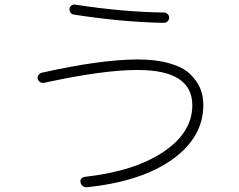

<svg xmlns="http://www.w3.org/2000/svg" viewBox="-20 -781 1040 835"><path d="M171.9 -420.9Q163.1 -418.9 154.8 -423.8Q146.5 -428.7 144 -438Q141.6 -447.3 147.5 -455.1Q153.3 -462.9 162.1 -464.8Q414.1 -521.5 577.1 -522.5Q659.2 -522.5 717.8 -505.4Q776.4 -488.3 806.6 -459Q836.9 -429.7 850.6 -397Q864.3 -364.3 864.3 -325.2Q864.3 -183.6 729 -87.4Q593.8 8.8 358.4 33.2Q348.6 34.2 340.3 28.3Q332 22.5 330.1 11.7Q328.1 2.9 333.5 -3.9Q338.9 -10.7 347.7 -11.7Q565.4 -36.1 690.9 -120.6Q816.4 -205.1 816.4 -323.2Q816.4 -477.5 576.2 -476.6Q426.8 -476.6 171.9 -420.9ZM307.6 -760.7Q517.6 -728.5 693.4 -726.6Q702.1 -726.6 709 -719.7Q715.8 -712.9 715.8 -704.1Q715.8 -695.3 709 -688.5Q702.1 -681.6 693.4 -681.6Q511.7 -684.6 299.8 -717.8Q291 -719.7 286.1 -727.1Q281.2 -734.4 282.2 -743.2Q283.2 -752 291 -757.3Q298.8 -762.7 307.6 -760.7Z"/></svg>

Font: Rounded-L Mgen+ 1m light
Style: Regular
Weight: 200
Designer: [Source Han Sans]
Ryoko NISHIZUKA  (kana & ideographs); Paul D. Hunt (Latin, Greek & Cyrillic); Wenlong ZHANG  (bopomofo
Version: Version 1.059.20150602